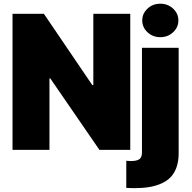

<svg xmlns="http://www.w3.org/2000/svg" viewBox="-20 -801 1024 1026"><path d="M676.1 -727.3V0H511.4L248.6 -382.1H244.3V0H46.9V-727.3H214.5L473 -346.6H478.7V-727.3ZM738.6 -545.5H934.7V18.5Q934.7 60.7 923.3 92.9Q911.9 125 891.7 146Q871.4 166.9 840.9 180.2Q810.4 193.5 774.9 199Q739.3 204.5 694.6 204.5Q674.4 204.5 654.8 203.1V58.2Q667.3 59.7 677.6 59.7Q712 59.7 725.3 49.2Q738.6 38.7 738.6 14.2ZM905 -628.6Q876.8 -602.3 836.6 -602.3Q796.5 -602.3 768.3 -628.6Q740.1 -654.8 740.1 -691.8Q740.1 -728.7 768.3 -755Q796.5 -781.2 836.6 -781.2Q876.8 -781.2 905 -755Q933.2 -728.7 933.2 -691.8Q933.2 -654.8 905 -628.6Z"/></svg>

Font: Karasuma Gothic
Style: Black
Weight: 900
Designer: Rasmus Andersson / Ryoko Nishizuka
Foundry: Genbu
Version: Version 1.00